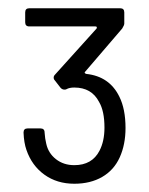

<svg xmlns="http://www.w3.org/2000/svg" viewBox="-20 -880 362 465"><path d="M44 -517Q38 -534 37 -559Q37 -569 47 -569H78Q88 -569 88 -559Q89 -544 92 -532Q97 -509 115.5 -494.5Q134 -480 160 -480Q203 -480 221 -515Q233 -538 233 -571Q233 -611 220 -633Q202 -668 160 -668Q148 -668 141 -664Q140 -663 136 -663Q131 -663 127 -667L113 -685Q110 -688 110 -692Q110 -696 113 -699L214 -811Q216 -816 211 -816H51Q41 -816 41 -826V-850Q41 -860 51 -860H271Q281 -860 281 -850V-823Q281 -819 276 -811L186 -706Q183 -703 189 -701Q245 -695 269 -646Q284 -616 284 -570Q284 -530 270 -499Q256 -468 227.5 -451.5Q199 -435 160 -435Q118 -435 87.5 -457Q57 -479 44 -517Z"/></svg>

Font: Barlow GEO
Style: Regular
Weight: 400
Designer: Jeremy Tribby
Foundry: Tribby Type
Version: Version 1.408